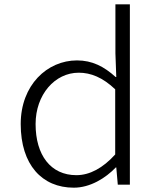

<svg xmlns="http://www.w3.org/2000/svg" viewBox="-20 -856 740 890"><path d="M76 -281C76 -92 175 14 322 14C398 14 469 -30 517 -80H519L526 0H582V-836H515V-609L519 -499H516C462 -548 407 -576 337 -576C199 -576 76 -462 76 -281ZM514 -140C457 -77 396 -44 334 -44C215 -44 145 -137 145 -281C145 -417 234 -519 345 -519C401 -519 456 -497 514 -442Z"/></svg>

Font: Kawkab Mono Light
Style: Regular
Weight: 300
Monospace: yes
Designer: Abdullah Arif
Foundry: Abdullah Arif
Version: Version 1.000;PS 000.500;hotconv 1.0.88;makeotf.lib2.5.64775